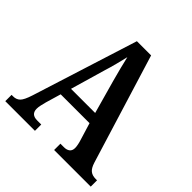

<svg xmlns="http://www.w3.org/2000/svg" viewBox="-187 -863 1012 1012"><g transform="rotate(45 318.5 -357.0)"><path d="M0 0V-47H12Q35 -47 50 -61.5Q65 -76 80 -123L267 -714H373L561 -103Q571 -71 586.5 -59Q602 -47 626 -47H637V0H364V-47H391Q411 -47 423 -56.5Q435 -66 435 -86Q435 -96 432 -110.5Q429 -125 425 -137L396 -232H181L156 -147Q152 -132 148.5 -116.5Q145 -101 145 -89Q145 -47 191 -47H221V0ZM255 -484 199 -291H379L327 -477Q316 -517 307 -552.5Q298 -588 291 -619Q284 -589 275 -554Q266 -519 255 -484Z"/></g></svg>

Font: Noto Serif Condensed SemiBold
Style: Regular
Weight: 600
Width: 3
Designer: Monotype Design Team
Foundry: Monotype Imaging Inc.
Version: Version 2.013